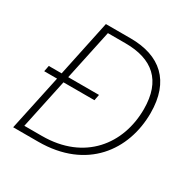

<svg xmlns="http://www.w3.org/2000/svg" viewBox="-161 -862 996 1010"><g transform="rotate(30 337.5 -357.0)"><path d="M48 0H200C495 0 637 -201 637 -426C637 -620 529 -714 349 -714H199L127 -373H49L42 -337H120ZM202 -36H95L159 -337H347L354 -373H167L232 -678H339C502 -678 596 -600 596 -426C596 -215 461 -36 202 -36Z"/></g></svg>

Font: Noto Sans ExtraLight
Style: Italic
Weight: 200
Italic angle: -12°
Designer: Monotype Design Team
Foundry: Monotype Imaging Inc.
Version: Version 2.013